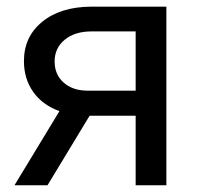

<svg xmlns="http://www.w3.org/2000/svg" viewBox="-20 -548 589 568"><path d="M472.2 -528.3H250C189.5 -528 141.1 -513.1 105 -483.6C68.8 -454.2 50.8 -415.4 50.8 -367.2C50.8 -332.7 59.8 -302.5 77.9 -276.6C95.9 -250.7 121.9 -231.6 155.8 -219.2L22.9 0H120.6L245.1 -205.6H381.3V0H472.2ZM141.6 -366.2C141.6 -392.6 151.5 -414 171.4 -430.4C191.2 -446.9 217.9 -455.1 251.5 -455.1H381.3V-279.8H237.8C208.8 -280.1 185.5 -288.2 168 -304C150.4 -319.7 141.6 -340.5 141.6 -366.2Z"/></svg>

Font: Roboto1
Style: rg
Weight: 400
Designer: Google
Version: Version 2.137; 2017